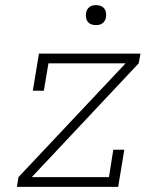

<svg xmlns="http://www.w3.org/2000/svg" viewBox="-20 -729 640 749"><path d="M46 0 52 -38 470 -482H169L151 -375H108L132 -520H528L521 -482L104 -38H405L422 -145H465L441 0ZM355 -631Q345 -631 336.5 -634Q328 -637 322.5 -644Q317 -651 315.5 -660.5Q314 -670 316 -680Q317 -686 320.5 -692Q324 -698 329.5 -702Q335 -706 341.5 -707.5Q348 -709 355 -709Q364 -709 372.5 -706Q381 -703 386.5 -696Q392 -689 393.5 -679.5Q395 -670 393 -660Q392 -654 388.5 -648Q385 -642 379.5 -638Q374 -634 367.5 -632.5Q361 -631 355 -631Z"/></svg>

Font: Iosevka Etoile XLtObl
Style: Regular
Weight: 200
Italic angle: -9°
Designer: Belleve Invis
Foundry: Belleve Invis
Version: Version 15.5.2; ttfautohint (v1.8.4)